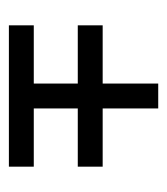

<svg xmlns="http://www.w3.org/2000/svg" viewBox="8 -565 376 432"><g transform="rotate(90 196.0 -349.0)"><path d="M168 -237H37V-181H355V-237H224V-336H355V-392H224V-517H168V-392H37V-336H168Z"/></g></svg>

Font: SVN-Bebas Neue
Style: Regular
Weight: 400
Designer: Ryoichi Tsunekawa
Foundry: Ryoichi Tsunekawa
Version: Version 001.003